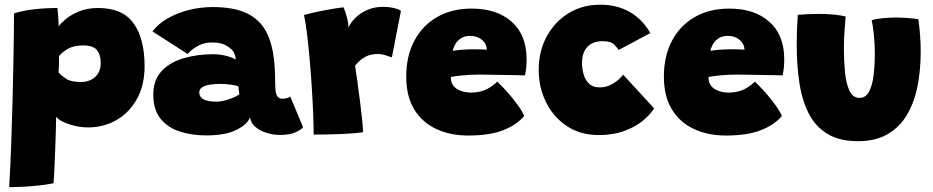

<svg xmlns="http://www.w3.org/2000/svg" viewBox="-20 -568 3967 816"><path d="M19 227.5Q24 141.5 27.5 48Q31 -45.5 33.2 -135.8Q35.5 -226 37 -303.2Q38.5 -380.5 39 -435Q39.5 -489.5 39.5 -511Q78 -523.5 127.5 -528.8Q177 -534 224 -534Q226 -515.5 227.5 -494.8Q229 -474 229 -456Q237 -468 259 -486.5Q281 -505 316 -519.5Q351 -534 397.5 -534Q501 -534 547.8 -468.8Q594.5 -403.5 594.5 -287Q594.5 -205.5 561.8 -147Q529 -88.5 474.5 -57.5Q420 -26.5 354.5 -26.5Q326 -26.5 297.8 -33.2Q269.5 -40 248 -50.5Q226.5 -61 218.5 -72Q218.5 -55.5 217.5 -18.2Q216.5 19 214.8 64Q213 109 211.2 149Q209.5 189 207.5 211Q174.5 217.5 138.2 221Q102 224.5 70.2 226Q38.5 227.5 19 227.5ZM323.5 -219.5Q360.5 -219.5 384.2 -240.8Q408 -262 408 -300.5Q408 -336.5 391.5 -355.8Q375 -375 333.5 -375Q294 -375 269 -360.8Q244 -346.5 231 -329.5Q231 -317 230.5 -293.2Q230 -269.5 229 -259.5Q240.5 -247 261 -233.2Q281.5 -219.5 323.5 -219.5Z M856 7.5Q794.5 7.5 743.5 -9.2Q692.5 -26 662 -64Q631.5 -102 631.5 -165Q631.5 -229.5 668 -267.2Q704.5 -305 762.5 -321.2Q820.5 -337.5 884.5 -337.5Q915.5 -337.5 942.8 -330.2Q970 -323 982 -314.5Q982 -325 977 -338Q972 -351 963 -359Q950.5 -370.5 932 -379Q913.5 -387.5 879.5 -387.5Q847 -387.5 819.5 -372Q792 -356.5 777.5 -338.5L628 -434.5Q651 -465.5 690.8 -488.8Q730.5 -512 780.2 -525Q830 -538 883.5 -538Q975 -538 1029.8 -511.2Q1084.5 -484.5 1112 -432Q1136 -386 1144.5 -316.5Q1147 -293.5 1148.2 -268.2Q1149.5 -243 1149.5 -215.5Q1149.5 -174 1157.2 -161.2Q1165 -148.5 1178.5 -148.5Q1204 -148.5 1213.5 -158L1268 -27.5Q1260.5 -17 1236 -5.8Q1211.5 5.5 1170 5.5Q1140.5 5.5 1112.2 -3.5Q1084 -12.5 1064.8 -29.2Q1045.5 -46 1042.5 -69.5Q1032.5 -40 985.2 -16.2Q938 7.5 856 7.5ZM899.5 -136Q917.5 -136 937.8 -141.5Q958 -147 974.5 -154.5Q991 -162 997.5 -167.5Q996 -173 994.8 -184.2Q993.5 -195.5 993.5 -201Q984.5 -205 960.8 -208.2Q937 -211.5 915 -211.5Q894.5 -211.5 874.2 -208.5Q854 -205.5 840.5 -197.8Q827 -190 827 -175Q827 -136 899.5 -136Z M1461 -451Q1470 -472 1490.5 -492.2Q1511 -512.5 1541.2 -525.8Q1571.5 -539 1608.5 -539Q1631 -539 1653 -534Q1675 -529 1684 -522L1645.5 -324Q1635 -328 1618.5 -333.2Q1602 -338.5 1583 -338.5Q1554 -338.5 1531 -325.5Q1508 -312.5 1489 -289Q1493 -263.5 1498.8 -222.5Q1504.5 -181.5 1510 -137.5Q1515.5 -93.5 1519.2 -57.8Q1523 -22 1523 -6Q1478.5 0 1422.5 2Q1366.5 4 1313 4Q1313 -35 1310.8 -89.8Q1308.5 -144.5 1304.5 -205.5Q1300.5 -266.5 1295.2 -325Q1290 -383.5 1284 -430.8Q1278 -478 1272 -504.5Q1303 -513 1339.2 -520.2Q1375.5 -527.5 1404 -532Q1432.5 -536.5 1440 -537Q1446 -524.5 1453.5 -497.2Q1461 -470 1461 -451Z M2208 -75Q2176 -37 2118.2 -14.5Q2060.5 8 1970 8Q1894 8 1834.2 -19.8Q1774.5 -47.5 1740.5 -103Q1706.5 -158.5 1706.5 -242.5Q1706.5 -329.5 1740.8 -394.5Q1775 -459.5 1837.5 -495.5Q1900 -531.5 1985 -531.5Q2092 -531.5 2155 -475.2Q2218 -419 2218 -316Q2218 -296 2216.5 -280.8Q2215 -265.5 2211 -247.5Q2203 -248 2175.8 -248.5Q2148.5 -249 2115.2 -249.5Q2082 -250 2054.5 -250.5Q2027 -251 2018.5 -251Q1980 -251 1947.2 -247.8Q1914.5 -244.5 1896 -241Q1896 -227 1899.5 -217Q1907.5 -196 1930.5 -185.2Q1953.5 -174.5 1982.5 -174.5Q2010.5 -174.5 2037.2 -184Q2064 -193.5 2093.5 -221Q2096.5 -218.5 2111.2 -203.5Q2126 -188.5 2145 -166.5Q2164 -144.5 2181.5 -120.2Q2199 -96 2208 -75ZM1904.5 -352Q1918.5 -354.5 1941 -356.5Q1963.5 -358.5 1994 -358.5Q2011.5 -358.5 2027 -358Q2042.5 -357.5 2049 -357Q2049 -363.5 2046.5 -372Q2041 -390.5 2022.5 -403Q2004 -415.5 1978 -415.5Q1953.5 -415.5 1937.5 -404.2Q1921.5 -393 1913.8 -378Q1906 -363 1904.5 -352Z M2760 -107.5Q2743 -80 2711 -54Q2679 -28 2632.2 -11Q2585.5 6 2524.5 6Q2447 6 2389.8 -31.8Q2332.5 -69.5 2301 -132.8Q2269.5 -196 2269.5 -271.5Q2269.5 -349 2302.8 -411.5Q2336 -474 2395 -511Q2454 -548 2532 -548Q2602.5 -548 2656.5 -517Q2710.5 -486 2744 -427.5L2609 -355.5Q2606.5 -361.5 2591.8 -377.2Q2577 -393 2542.5 -393Q2498.5 -393 2476 -368.5Q2453.5 -344 2453.5 -299Q2453.5 -279 2459.5 -255Q2465.5 -231 2482 -213.8Q2498.5 -196.5 2529.5 -196.5Q2555 -196.5 2576.2 -207.8Q2597.5 -219 2611.2 -232Q2625 -245 2628.5 -250.5Z M3303 -75Q3271 -37 3213.2 -14.5Q3155.5 8 3065 8Q2989 8 2929.2 -19.8Q2869.5 -47.5 2835.5 -103Q2801.5 -158.5 2801.5 -242.5Q2801.5 -329.5 2835.8 -394.5Q2870 -459.5 2932.5 -495.5Q2995 -531.5 3080 -531.5Q3187 -531.5 3250 -475.2Q3313 -419 3313 -316Q3313 -296 3311.5 -280.8Q3310 -265.5 3306 -247.5Q3298 -248 3270.8 -248.5Q3243.5 -249 3210.2 -249.5Q3177 -250 3149.5 -250.5Q3122 -251 3113.5 -251Q3075 -251 3042.2 -247.8Q3009.5 -244.5 2991 -241Q2991 -227 2994.5 -217Q3002.5 -196 3025.5 -185.2Q3048.5 -174.5 3077.5 -174.5Q3105.5 -174.5 3132.2 -184Q3159 -193.5 3188.5 -221Q3191.5 -218.5 3206.2 -203.5Q3221 -188.5 3240 -166.5Q3259 -144.5 3276.5 -120.2Q3294 -96 3303 -75ZM2999.5 -352Q3013.5 -354.5 3036 -356.5Q3058.5 -358.5 3089 -358.5Q3106.5 -358.5 3122 -358Q3137.5 -357.5 3144 -357Q3144 -363.5 3141.5 -372Q3136 -390.5 3117.5 -403Q3099 -415.5 3073 -415.5Q3048.5 -415.5 3032.5 -404.2Q3016.5 -393 3008.8 -378Q3001 -363 2999.5 -352Z M3684.5 -482Q3700.5 -487.5 3729.8 -490.5Q3759 -493.5 3786.5 -493.5Q3809.5 -493.5 3837.2 -491.5Q3865 -489.5 3883 -486.5Q3893 -415 3893 -348Q3893 -269.5 3879.2 -200.8Q3865.5 -132 3834.5 -79.8Q3803.5 -27.5 3752.2 2.2Q3701 32 3626.5 32Q3548 32 3497 1.2Q3446 -29.5 3417.5 -85Q3389 -140.5 3377.5 -215.5Q3366 -290.5 3366 -378.5Q3366 -440 3370.5 -505Q3387 -506.5 3413.2 -507.8Q3439.5 -509 3461 -509Q3492.5 -509 3524.2 -506Q3556 -503 3574 -497.5Q3571.5 -470.5 3569 -434.2Q3566.5 -398 3566.5 -359.5Q3566.5 -308.5 3571.2 -260.8Q3576 -213 3590.2 -182.5Q3604.5 -152 3633 -152Q3660 -152 3674 -179.5Q3688 -207 3693 -249.8Q3698 -292.5 3698 -338Q3698 -381 3694 -420Q3690 -459 3684.5 -482Z"/></svg>

Font: Grandstander Black
Style: Regular
Weight: 900
Designer: Tyler Finck
Foundry: Etcetera Type Co
Version: Version 1.200; ttfautohint (v1.8.3)